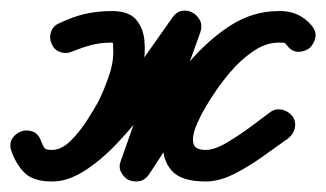

<svg xmlns="http://www.w3.org/2000/svg" viewBox="-50 -315 620 365"><path d="M48 -232Q43 -243 47 -254.5Q51 -266 63 -271Q88 -283 111.5 -288.5Q135 -294 163 -294Q194 -294 208 -278.5Q222 -263 224.5 -238.5Q227 -214 221.5 -186Q216 -158 207 -133.5Q198 -109 190 -94Q177 -69 156 -40Q135 -11 108 9.5Q81 30 49 30Q18 30 0 15.5Q-18 1 -28 -27Q-33 -41 -27 -51Q-21 -61 -10 -65Q0 -69 11.5 -65Q23 -61 28 -47Q32 -37 33.5 -33.5Q35 -30 49 -30Q68 -30 92.5 -50Q117 -70 144 -101Q171 -132 196.5 -167Q222 -202 243.5 -233Q265 -264 278 -282Q286 -293 296.5 -294.5Q307 -296 316 -291Q325 -286 330 -276.5Q335 -267 331 -254Q307 -188 283.5 -122Q260 -56 236 10Q232 22 220.5 23.5Q209 25 198 20Q187 14 181.5 4Q176 -6 183 -17Q209 -54 239.5 -101.5Q270 -149 306.5 -193Q343 -237 386.5 -265.5Q430 -294 480 -294Q518 -295 542 -267Q552 -255 549.5 -243.5Q547 -232 539 -224Q530 -217 518 -216.5Q506 -216 497 -227Q492 -233 491 -233.5Q490 -234 480 -234Q455 -234 430.5 -217Q406 -200 386.5 -176.5Q367 -153 355 -134Q350 -127 340 -110Q330 -93 322.5 -74.5Q315 -56 317.5 -43Q320 -30 341 -30Q358 -30 381.5 -44Q405 -58 428 -75Q451 -92 464 -102Q464 -102 464 -102Q464 -102 464 -102Q474 -109 486 -106.5Q498 -104 506 -94Q513 -84 510.5 -72Q508 -60 498 -52Q478 -38 451 -18.5Q424 1 395.5 15.5Q367 30 341 30Q294 30 276 9Q258 -12 260 -43.5Q262 -75 275.5 -108.5Q289 -142 304 -166Q322 -195 349 -224.5Q376 -254 409.5 -274Q443 -294 480 -294Q518 -294 542 -267Q552 -255 549.5 -243.5Q547 -232 539 -224Q530 -217 518 -216.5Q506 -216 497 -227Q492 -233 491 -233.5Q490 -234 481 -234Q442 -234 406 -207Q370 -180 338 -138.5Q306 -97 279.5 -55Q253 -13 233 17Q225 28 214.5 29.5Q204 31 194 27Q185 22 180 12Q175 2 180 -10Q203 -76 227 -142Q251 -208 274 -275Q279 -287 290.5 -288Q302 -289 312 -283Q323 -278 328.5 -267.5Q334 -257 327 -247Q309 -223 285 -187.5Q261 -152 233 -114.5Q205 -77 174 -44Q143 -11 111 9.5Q79 30 49 30Q16 30 -0.5 16Q-17 2 -28 -27Q-33 -40 -27 -50.5Q-21 -61 -10 -65Q1 -69 12 -65Q23 -61 28 -47Q32 -37 34.5 -33.5Q37 -30 49 -30Q67 -30 84.5 -47.5Q102 -65 116 -87Q130 -109 137 -122Q148 -144 157.5 -172Q167 -200 165 -225Q165 -228 165 -231Q165 -234 163 -234Q141 -234 124 -229.5Q107 -225 87 -217Q76 -212 64.5 -216Q53 -220 48 -232Z"/></svg>

Font: FRB American Cursive Guidelines
Style: Bold Italic
Weight: 700
Italic angle: -25°
Version: Version 2.0;Modular Font Editor K font №1